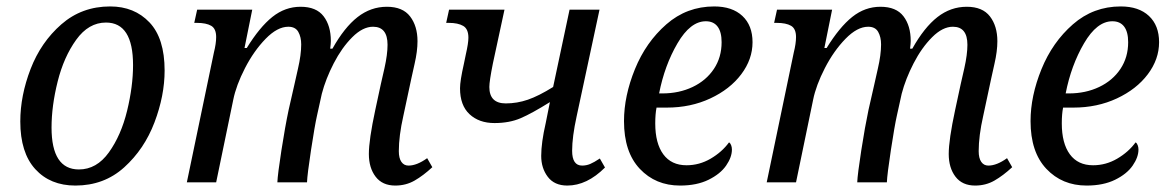

<svg xmlns="http://www.w3.org/2000/svg" viewBox="-20 -566 3624 596"><path d="M43 -189Q43 -269 75 -352Q107 -435 170.5 -490.5Q234 -546 322 -546Q397 -546 444 -496.5Q491 -447 491 -347Q491 -269 459.5 -186Q428 -103 365.5 -46.5Q303 10 214 10Q136 10 89.5 -41Q43 -92 43 -189ZM393 -364Q393 -496 309 -496Q255 -496 216.5 -442.5Q178 -389 159 -313Q140 -237 140 -170Q140 -40 225 -40Q280 -40 318 -93Q356 -146 374.5 -222Q393 -298 393 -364Z M1125 -88Q1125 -132 1145 -225L1162 -304Q1164 -312 1173.5 -354.5Q1183 -397 1183 -427Q1183 -483 1138 -483Q1106 -483 1073.5 -450.5Q1041 -418 1016 -369.5Q991 -321 979 -275L964 -207Q957 -176 945.5 -100.5Q934 -25 933 0H841Q842 -25 853.5 -99Q865 -173 876 -225L894 -304Q895 -310 905 -353Q915 -396 915 -428Q915 -451 906 -467Q897 -483 875 -483Q841 -483 804.5 -445.5Q768 -408 740.5 -354.5Q713 -301 704 -256L651 0H560L644 -403Q651 -431 651 -451Q651 -477 635.5 -486Q620 -495 591 -495H583L592 -536H763L739 -417H746Q786 -482 825.5 -513.5Q865 -545 913 -545Q962 -545 984.5 -515.5Q1007 -486 1007 -439Q1007 -431 1005 -415H1012Q1049 -481 1090 -513Q1131 -545 1181 -545Q1230 -545 1253 -515Q1276 -485 1276 -438Q1276 -407 1267 -368Q1258 -329 1257 -323L1232 -206Q1218 -144 1218 -97Q1218 -75 1226 -63.5Q1234 -52 1248 -52Q1274 -52 1306 -75L1322 -47Q1294 -21 1267 -5.5Q1240 10 1207 10Q1167 10 1146 -17.5Q1125 -45 1125 -88Z M1660 -82Q1660 -123 1674 -184L1687 -249Q1631 -214 1596 -199Q1561 -184 1515 -184Q1467 -184 1437.5 -211.5Q1408 -239 1408 -292Q1408 -315 1420 -368L1426 -397Q1434 -432 1434 -449Q1434 -476 1418 -485.5Q1402 -495 1373 -495H1365L1374 -536H1546L1510 -369Q1499 -314 1499 -296Q1499 -245 1550 -245Q1585 -245 1618.5 -256.5Q1652 -268 1697 -296L1748 -536H1841L1770 -205Q1756 -141 1756 -98Q1756 -52 1787 -52Q1800 -52 1812 -57Q1824 -62 1842 -74L1858 -46Q1802 10 1741 10Q1701 10 1680.5 -17Q1660 -44 1660 -82Z M1917 -190Q1917 -268 1951 -351.5Q1985 -435 2048.5 -490.5Q2112 -546 2197 -546Q2253 -546 2284.5 -516.5Q2316 -487 2316 -435Q2316 -382 2281 -335.5Q2246 -289 2185 -260.5Q2124 -232 2050 -232H2018Q2014 -212 2014 -183Q2014 -121 2039 -87Q2064 -53 2111 -53Q2151 -53 2186 -73.5Q2221 -94 2243 -124Q2247 -122 2249.5 -115.5Q2252 -109 2252 -102Q2252 -78 2234 -52Q2216 -26 2179.5 -8Q2143 10 2091 10Q2015 10 1966 -42Q1917 -94 1917 -190ZM2036 -276Q2088 -276 2130 -296Q2172 -316 2196 -352Q2220 -388 2220 -435Q2220 -467 2207.5 -483.5Q2195 -500 2171 -500Q2123 -500 2083 -431.5Q2043 -363 2026 -276Z M2925 -88Q2925 -132 2945 -225L2962 -304Q2964 -312 2973.5 -354.5Q2983 -397 2983 -427Q2983 -483 2938 -483Q2906 -483 2873.5 -450.5Q2841 -418 2816 -369.5Q2791 -321 2779 -275L2764 -207Q2757 -176 2745.5 -100.5Q2734 -25 2733 0H2641Q2642 -25 2653.5 -99Q2665 -173 2676 -225L2694 -304Q2695 -310 2705 -353Q2715 -396 2715 -428Q2715 -451 2706 -467Q2697 -483 2675 -483Q2641 -483 2604.5 -445.5Q2568 -408 2540.5 -354.5Q2513 -301 2504 -256L2451 0H2360L2444 -403Q2451 -431 2451 -451Q2451 -477 2435.5 -486Q2420 -495 2391 -495H2383L2392 -536H2563L2539 -417H2546Q2586 -482 2625.5 -513.5Q2665 -545 2713 -545Q2762 -545 2784.5 -515.5Q2807 -486 2807 -439Q2807 -431 2805 -415H2812Q2849 -481 2890 -513Q2931 -545 2981 -545Q3030 -545 3053 -515Q3076 -485 3076 -438Q3076 -407 3067 -368Q3058 -329 3057 -323L3032 -206Q3018 -144 3018 -97Q3018 -75 3026 -63.5Q3034 -52 3048 -52Q3074 -52 3106 -75L3122 -47Q3094 -21 3067 -5.5Q3040 10 3007 10Q2967 10 2946 -17.5Q2925 -45 2925 -88Z M3179 -190Q3179 -268 3213 -351.5Q3247 -435 3310.5 -490.5Q3374 -546 3459 -546Q3515 -546 3546.5 -516.5Q3578 -487 3578 -435Q3578 -382 3543 -335.5Q3508 -289 3447 -260.5Q3386 -232 3312 -232H3280Q3276 -212 3276 -183Q3276 -121 3301 -87Q3326 -53 3373 -53Q3413 -53 3448 -73.5Q3483 -94 3505 -124Q3509 -122 3511.5 -115.5Q3514 -109 3514 -102Q3514 -78 3496 -52Q3478 -26 3441.5 -8Q3405 10 3353 10Q3277 10 3228 -42Q3179 -94 3179 -190ZM3298 -276Q3350 -276 3392 -296Q3434 -316 3458 -352Q3482 -388 3482 -435Q3482 -467 3469.5 -483.5Q3457 -500 3433 -500Q3385 -500 3345 -431.5Q3305 -363 3288 -276Z"/></svg>

Font: Noto Serif Narrow
Style: Italic
Weight: 400
Width: 4
Italic angle: -12°
Designer: Monotype Design Team
Foundry: Monotype Imaging Inc.
Version: Version 1.001